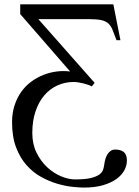

<svg xmlns="http://www.w3.org/2000/svg" viewBox="-20 -682 641 885"><path d="M35.6 -118.7Q35.6 -160.6 46.9 -195.6Q58.1 -230.5 77.4 -257.8Q96.7 -285.2 122.8 -304.7Q148.9 -324.2 178.7 -336.2Q208.5 -348.1 240.2 -352.3Q272 -356.4 303.2 -352.5L73.2 -617.2V-662.1H502.4L535.2 -496.6H517.1Q506.3 -524.9 499 -543.7Q491.7 -562.5 479.5 -573.7Q467.3 -585 446.5 -589.4Q425.8 -593.8 388.7 -593.8H156.7L416 -300.3L403.3 -283.7Q397.5 -287.1 387.2 -290.8Q377 -294.4 365 -297.4Q353 -300.3 341.1 -302.2Q329.1 -304.2 320.3 -304.2Q280.3 -304.2 245.4 -288.6Q210.4 -272.9 184.6 -242.9Q158.7 -212.9 143.8 -168.9Q128.9 -125 128.9 -68.8Q128.9 -18.1 148.4 21.7Q168 61.5 197.5 88.9Q227.1 116.2 261.5 130.6Q295.9 145 326.2 145Q373 145 399.4 138.4Q425.8 131.8 439 121.6Q452.1 111.3 455.8 98.6Q459.5 85.9 460.9 74.2Q462.4 62.5 465.8 50.8Q469.2 39.1 475.3 29.3Q481.4 19.5 490.2 13.4Q499 7.3 511.2 7.3Q536.1 7.3 550.5 18.8Q564.9 30.3 564.9 58.6Q564.9 81.5 552.7 103.8Q540.5 126 515.9 143.6Q491.2 161.1 454.1 171.9Q417 182.6 366.7 182.6Q346.2 182.6 313.7 179.2Q281.2 175.8 244.4 165Q207.5 154.3 170.4 134Q133.3 113.8 103.3 80.3Q73.2 46.9 54.4 -2Q35.6 -50.8 35.6 -118.7Z"/></svg>

Font: Doulos SIL Phon
Style: Regular
Weight: 400
Designer: Walt Agee, Victor Gaultney, Peter Martin, Debbi Hosken, Becca Hirsbrunner
Foundry: SIL International
Version: Version 5.000